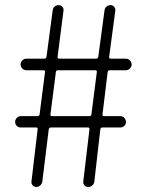

<svg xmlns="http://www.w3.org/2000/svg" viewBox="-20 -740 574 760"><path d="M123 0Q115.2 0 109.4 -6.3Q103.5 -12.7 104.5 -21.5L128.9 -227.5Q129.9 -235.4 123 -235.4H62.5Q52.7 -235.4 46.4 -241.7Q40 -248 40 -257.3Q40 -266.6 46.4 -273.4Q52.7 -280.3 62.5 -280.3H128.9Q135.7 -280.3 136.7 -287.1L158.2 -455.1Q159.2 -461.9 151.4 -461.9H85Q75.2 -461.9 68.4 -468.8Q61.5 -475.6 61.5 -484.9Q61.5 -494.1 68.4 -501Q75.2 -507.8 85 -507.8H155.3Q163.1 -507.8 164.1 -515.6L188.5 -698.2Q189.5 -708 196.3 -713.9Q203.1 -719.7 212.9 -719.7Q220.7 -719.7 226.6 -713.4Q232.4 -707 231.4 -698.2L208 -515.6Q207 -507.8 213.9 -507.8H360.4Q368.2 -507.8 369.1 -515.6L393.6 -698.2Q394.5 -708 401.4 -713.9Q408.2 -719.7 418 -719.7Q425.8 -719.7 431.6 -713.4Q437.5 -707 436.5 -698.2L412.1 -515.6Q411.1 -507.8 418 -507.8H477.5Q487.3 -507.8 494.1 -501Q501 -494.1 501 -484.9Q501 -475.6 494.1 -468.8Q487.3 -461.9 477.5 -461.9H414.1Q407.2 -461.9 406.2 -455.1L385.7 -287.1Q384.8 -280.3 392.6 -280.3H456.1Q465.8 -280.3 472.2 -273.4Q478.5 -266.6 478.5 -257.3Q478.5 -248 472.2 -241.7Q465.8 -235.4 456.1 -235.4H385.7Q377.9 -235.4 377 -227.5L353.5 -21.5Q352.5 -12.7 345.7 -6.3Q338.9 0 329.1 0Q320.3 0 314.5 -6.3Q308.6 -12.7 309.6 -21.5L334 -227.5Q335 -235.4 328.1 -235.4H181.6Q173.8 -235.4 172.9 -227.5L147.5 -21.5Q146.5 -12.7 139.6 -6.3Q132.8 0 123 0ZM179.7 -287.1Q178.7 -280.3 186.5 -280.3H334Q340.8 -280.3 341.8 -287.1L363.3 -455.1Q364.3 -461.9 356.4 -461.9H209Q202.1 -461.9 201.2 -455.1Z"/></svg>

Font: Gen Jyuu Gothic Light
Style: Regular
Weight: 200
Designer: [Source Han Sans]
Ryoko NISHIZUKA  (kana & ideographs); Paul D. Hunt (Latin, Greek & Cyrillic); Wenlong ZHANG  (bopomofo
Version: Version 1.002.20150607